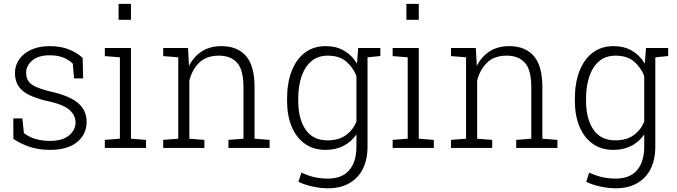

<svg xmlns="http://www.w3.org/2000/svg" viewBox="-20 -782 3579 1015"><path d="M243.7 10.3Q188 10.3 140.4 -4.6Q92.8 -19.5 50.8 -47.9L50.3 -156.2H98.1L106.4 -78.6Q134.8 -56.6 169.4 -46.9Q204.1 -37.1 243.7 -37.1Q310.1 -37.1 344.7 -65.9Q379.4 -94.7 379.4 -134.3Q379.4 -171.4 348.4 -200Q317.4 -228.5 238.3 -246.1Q143.6 -266.6 101.3 -300.8Q59.1 -335 59.1 -396Q59.1 -436.5 81.5 -468.3Q104 -500.5 145.3 -519.3Q186.5 -538.1 242.2 -538.1Q300.3 -538.1 343.3 -521.2Q386.2 -504.4 417 -476.1L419.4 -367.7H371.6L364.7 -445.8Q342.8 -466.8 313.5 -478.3Q284.2 -489.7 242.2 -489.7Q182.6 -489.7 150.4 -462.2Q118.2 -434.6 118.2 -397.9Q118.2 -374 128.4 -356.4Q139.6 -335.9 172.1 -322Q204.6 -308.1 250 -297.4Q349.1 -274.9 393.6 -236.6Q438 -198.2 438 -137.2Q438 -72.8 387.9 -31.2Q337.9 10.3 243.7 10.3Z M672.4 -761.7V-677.2H606.9V-761.7ZM752 -42.5V0H534.2V-42.5L613.8 -48.8V-479L534.2 -485.4V-528.3H672.4V-48.8Z M1060.5 -42.5V0H842.8V-42.5L922.4 -48.8V-479L842.8 -485.4V-528.3H974.1L979 -433.6Q1004.4 -483.4 1047.4 -510.7Q1090.3 -538.1 1149.9 -538.1Q1235.8 -538.1 1280.8 -485.6Q1325.7 -433.1 1325.7 -321.3V-48.8L1405.3 -42.5V0H1187.5V-42.5L1267.1 -48.8V-320.8Q1267.1 -412.6 1233.4 -450.2Q1199.7 -487.8 1137.2 -487.8Q1071.8 -487.8 1033.7 -451.2Q995.6 -414.6 981 -355.5V-48.8Z M1990.7 -528.3V-485.8L1922.9 -479V-6.8Q1922.9 60.5 1898.4 110.4Q1873.5 159.7 1826.7 186.5Q1779.8 213.4 1714.4 213.4Q1675.8 213.4 1632.8 204.1Q1589.8 194.8 1557.6 179.2L1573.2 130.4Q1604.5 145.5 1639.4 153.8Q1674.3 162.1 1713.4 162.1Q1788.6 162.1 1826.4 117.4Q1864.3 72.8 1864.3 -6.8V-71.3Q1837.9 -32.7 1796.6 -11.2Q1755.4 10.3 1700.7 10.3Q1637.2 10.3 1591.8 -22Q1546.4 -54.2 1522 -112.5Q1497.6 -170.9 1497.6 -249.5V-259.8Q1497.6 -343.8 1522 -406.7Q1546.4 -469.2 1592 -503.7Q1637.7 -538.1 1701.7 -538.1Q1758.3 -538.1 1799.8 -513.7Q1841.3 -489.3 1867.2 -445.3L1873.5 -528.3ZM1864.3 -138.7V-380.4Q1845.7 -426.8 1809.6 -457.3Q1773.4 -487.8 1712.4 -487.8Q1661.1 -487.8 1626.5 -459Q1591.8 -429.7 1574.2 -378.4Q1556.6 -327.1 1556.6 -259.8V-249.5Q1556.6 -153.8 1595.5 -96.9Q1634.3 -40 1711.4 -40Q1769 -40 1806.9 -66.4Q1844.7 -92.8 1864.3 -138.7Z M2193.8 -761.7V-677.2H2128.4V-761.7ZM2273.4 -42.5V0H2055.7V-42.5L2135.3 -48.8V-479L2055.7 -485.4V-528.3H2193.8V-48.8Z M2582 -42.5V0H2364.3V-42.5L2443.8 -48.8V-479L2364.3 -485.4V-528.3H2495.6L2500.5 -433.6Q2525.9 -483.4 2568.8 -510.7Q2611.8 -538.1 2671.4 -538.1Q2757.3 -538.1 2802.2 -485.6Q2847.2 -433.1 2847.2 -321.3V-48.8L2926.8 -42.5V0H2709V-42.5L2788.6 -48.8V-320.8Q2788.6 -412.6 2754.9 -450.2Q2721.2 -487.8 2658.7 -487.8Q2593.3 -487.8 2555.2 -451.2Q2517.1 -414.6 2502.4 -355.5V-48.8Z M3512.2 -528.3V-485.8L3444.3 -479V-6.8Q3444.3 60.5 3419.9 110.4Q3395 159.7 3348.1 186.5Q3301.3 213.4 3235.8 213.4Q3197.3 213.4 3154.3 204.1Q3111.3 194.8 3079.1 179.2L3094.7 130.4Q3126 145.5 3160.9 153.8Q3195.8 162.1 3234.9 162.1Q3310.1 162.1 3347.9 117.4Q3385.7 72.8 3385.7 -6.8V-71.3Q3359.4 -32.7 3318.1 -11.2Q3276.9 10.3 3222.2 10.3Q3158.7 10.3 3113.3 -22Q3067.9 -54.2 3043.5 -112.5Q3019 -170.9 3019 -249.5V-259.8Q3019 -343.8 3043.5 -406.7Q3067.9 -469.2 3113.5 -503.7Q3159.2 -538.1 3223.1 -538.1Q3279.8 -538.1 3321.3 -513.7Q3362.8 -489.3 3388.7 -445.3L3395 -528.3ZM3385.7 -138.7V-380.4Q3367.2 -426.8 3331.1 -457.3Q3294.9 -487.8 3233.9 -487.8Q3182.6 -487.8 3147.9 -459Q3113.3 -429.7 3095.7 -378.4Q3078.1 -327.1 3078.1 -259.8V-249.5Q3078.1 -153.8 3116.9 -96.9Q3155.8 -40 3232.9 -40Q3290.5 -40 3328.4 -66.4Q3366.2 -92.8 3385.7 -138.7Z"/></svg>

Font: Hanuman Light
Style: Regular
Weight: 300
Designer: Danh Hong
Version: Version 8.002; ttfautohint (v1.8.3)